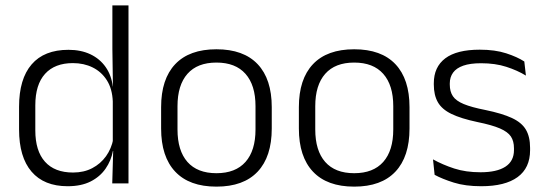

<svg xmlns="http://www.w3.org/2000/svg" viewBox="-20 -683 2030 715"><path d="M232 10.5Q144 10.5 97.5 -43.8Q51 -98 51 -201V-285.5Q51 -389 97.8 -443.2Q144.5 -497.5 235 -497.5Q281.5 -497.5 316.8 -480.8Q352 -464 373.5 -433.2Q395 -402.5 400 -361H420L400 -305.5Q398 -352.5 378 -384Q358 -415.5 325.2 -431.8Q292.5 -448 251.5 -448Q184 -448 147.8 -408Q111.5 -368 111.5 -290.5V-197.5Q111.5 -121 147.5 -80.8Q183.5 -40.5 252 -40.5Q292.5 -40.5 323.5 -56.8Q354.5 -73 374.8 -101.2Q395 -129.5 402 -166L418 -121H400.5Q394 -85 373.2 -55Q352.5 -25 317.5 -7.2Q282.5 10.5 232 10.5ZM398 0 401.5 -122 400 -142V-347.5L400.5 -362L398.5 -500.5V-663H458.5V0Z M786 12Q685 12 632.5 -43.8Q580 -99.5 580 -204.5V-284Q580 -388.5 632.5 -444Q685 -499.5 786 -499.5Q887 -499.5 939.5 -444Q992 -388.5 992 -284V-204.5Q992 -99.5 939.5 -43.8Q887 12 786 12ZM786 -38Q857 -38 894.2 -80Q931.5 -122 931.5 -201V-287.5Q931.5 -366 894.2 -408Q857 -450 786 -450Q715 -450 678 -408Q641 -366 641 -287.5V-201Q641 -122 678 -80Q715 -38 786 -38Z M1299 12Q1198 12 1145.5 -43.8Q1093 -99.5 1093 -204.5V-284Q1093 -388.5 1145.5 -444Q1198 -499.5 1299 -499.5Q1400 -499.5 1452.5 -444Q1505 -388.5 1505 -284V-204.5Q1505 -99.5 1452.5 -43.8Q1400 12 1299 12ZM1299 -38Q1370 -38 1407.2 -80Q1444.5 -122 1444.5 -201V-287.5Q1444.5 -366 1407.2 -408Q1370 -450 1299 -450Q1228 -450 1191 -408Q1154 -366 1154 -287.5V-201Q1154 -122 1191 -80Q1228 -38 1299 -38Z M1772 10.5Q1713 10.5 1670 -3Q1627 -16.5 1598.5 -32L1592.5 -89.5Q1628.5 -69.5 1671.5 -55.5Q1714.5 -41.5 1769.5 -41.5Q1830 -41.5 1862 -62.2Q1894 -83 1894 -124V-131Q1894 -157.5 1882.5 -174.8Q1871 -192 1841.5 -204.8Q1812 -217.5 1758 -228.5Q1696.5 -241.5 1661 -258.8Q1625.5 -276 1610.5 -302.5Q1595.5 -329 1595.5 -368V-373Q1595.5 -433.5 1638.2 -465.8Q1681 -498 1766.5 -498Q1823.5 -498 1865 -484.5Q1906.5 -471 1932.5 -454L1938.5 -401.5Q1906.5 -421 1865.5 -434.2Q1824.5 -447.5 1771.5 -447.5Q1731 -447.5 1705.2 -438.5Q1679.5 -429.5 1667.2 -412.5Q1655 -395.5 1655 -372.5V-368Q1655 -342 1666.5 -324.8Q1678 -307.5 1707 -295.5Q1736 -283.5 1787 -273.5Q1850 -260.5 1886.5 -243.5Q1923 -226.5 1938.5 -200Q1954 -173.5 1954 -132.5V-123.5Q1954 -57.5 1907.5 -23.5Q1861 10.5 1772 10.5Z"/></svg>

Font: Anek Bangla Medium Light
Style: Regular
Weight: 300
Version: Version 1.003